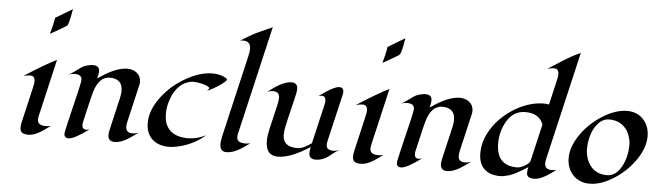

<svg xmlns="http://www.w3.org/2000/svg" viewBox="-50 -1035 4272 1247"><g transform="rotate(5 2085.5 -411.5)"><path d="M380.9 -828.6Q366.7 -742.2 356 -722.7Q353 -716.8 322.5 -699.5Q292 -682.1 280.3 -675.3Q254.4 -660.6 245.6 -656.2Q261.7 -707.5 270.5 -762.2ZM173.3 -339.8Q173.3 -375.5 141.6 -375.5Q127 -375.5 98.1 -368.7Q245.1 -462.9 306.6 -491.2L226.6 -146.5Q223.6 -133.8 220.5 -120.6Q217.3 -107.4 217.3 -94.2Q217.3 -56.6 272 -56.6Q285.6 -56.6 303.7 -60.1Q288.1 -49.3 271.5 -37.1Q254.9 -24.9 237.3 -14.6Q196.3 9.3 162.6 9.3Q122.6 9.3 112.8 -12.2Q108.9 -21 108.9 -32.2Q108.9 -49.8 113.3 -68.4L167 -299.8Q173.3 -325.2 173.3 -339.8Z M792.5 -98.6Q792.5 -58.6 836.4 -58.6Q854.5 -58.6 875.5 -65.9Q825.7 -30.3 806.2 -18.6Q760.7 7.3 726.6 7.3Q682.1 7.3 682.1 -35.2Q682.1 -53.7 693.4 -98.6L735.8 -281.2Q741.7 -308.1 741.7 -326.7Q741.7 -406.2 658.7 -406.2Q587.9 -406.2 557.6 -302.7Q549.8 -275.9 544.9 -253.9L509.8 -103Q507.8 -95.7 507.8 -86.4Q507.8 -56.2 534.7 -56.2Q545.4 -56.2 557.6 -61Q461.9 9.8 425.3 9.8Q396.5 9.8 396.5 -19Q396.5 -31.7 425.3 -149.9Q454.1 -268.1 463.9 -311Q476.1 -364.7 476.1 -375Q476.1 -410.6 429.7 -410.6Q408.7 -410.6 386.2 -402.8Q404.8 -409.2 428.2 -427.2Q472.7 -461.4 488.3 -466.8Q519.5 -478 543.5 -478Q585 -478 585 -440.9Q585 -424.8 577.1 -393.6Q689.5 -474.1 767.1 -474.1Q803.7 -474.1 829.1 -454.1Q856 -432.1 856 -396.5Q856 -386.7 853.5 -375.5L797.4 -134.3Q792.5 -112.3 792.5 -98.6Z M1294.4 -377.9Q1297.9 -379.9 1302.7 -386Q1307.6 -392.1 1307.6 -395Q1307.6 -397.9 1301.5 -402.3Q1295.4 -406.7 1285.9 -410.4Q1276.4 -414.1 1264.9 -417.2Q1253.4 -420.4 1242.2 -422.4Q1217.8 -426.8 1199.2 -426.8Q1180.7 -426.8 1157 -417Q1133.3 -407.2 1114.7 -390.4Q1096.2 -373.5 1082.3 -351.1Q1068.4 -328.6 1059.6 -303.7Q1041.5 -253.9 1041.5 -209.2Q1041.5 -164.6 1052.7 -137.7Q1064 -110.8 1084 -93.3Q1124 -58.6 1196.3 -58.6Q1254.9 -58.6 1314.5 -87.9Q1239.7 -22.9 1140.6 0Q1108.4 7.8 1076.7 7.8Q1044.9 7.8 1017.3 -1.7Q989.7 -11.2 970.2 -29.3Q929.2 -67.9 929.2 -135.7Q929.2 -218.8 994.1 -305.2Q1054.7 -385.7 1146 -438Q1239.7 -491.7 1319.8 -491.7Q1373.5 -491.7 1408.2 -470.2Q1417 -465.8 1417 -460.4Q1417 -455.1 1409.2 -447.5Q1401.4 -439.9 1389.4 -430.9Q1377.4 -421.9 1362.8 -412.6Q1348.1 -403.3 1334.5 -395.5Q1304.2 -378.9 1294.4 -377.9Z M1549.3 -671.4Q1549.3 -721.7 1501.5 -721.7Q1490.7 -721.7 1480 -719.7Q1506.3 -735.4 1532.7 -751.5Q1559.1 -767.6 1585 -779.8Q1638.7 -805.2 1684.1 -824.7L1527.3 -150.9Q1523.9 -137.2 1520.3 -123Q1516.6 -108.9 1516.6 -95.5Q1516.6 -82 1521.5 -74.7Q1526.4 -67.4 1534.7 -63.5Q1559.6 -52.2 1604 -60.5Q1586.9 -48.8 1569.6 -36.4Q1552.2 -23.9 1533.7 -13.7Q1492.2 9.8 1454.1 9.8Q1411.6 9.8 1411.6 -39.6Q1411.6 -64.5 1421.4 -103.5L1543 -626Q1549.3 -655.3 1549.3 -671.4Z M2149.4 -475.1Q2176.8 -475.1 2176.8 -445.8Q2176.8 -437 2174.8 -428.2L2102.5 -118.2Q2101.6 -112.8 2100.6 -107.4Q2099.6 -102.1 2099.6 -96.7Q2099.6 -74.7 2113 -67.1Q2126.5 -59.6 2142.1 -59.6Q2165 -59.6 2189.5 -67.4Q2168.5 -60.5 2152.8 -47.9Q2137.2 -35.2 2120.6 -22.5Q2080.1 7.8 2036.1 7.8Q1992.2 7.8 1992.2 -32.7Q1992.2 -46.4 1997.1 -70.8Q1872.1 9.8 1789.1 9.8Q1710 9.8 1710 -86.9Q1710 -117.2 1719.2 -159.2L1757.8 -323.7Q1764.6 -355 1764.6 -370.6Q1764.6 -411.6 1721.7 -411.6Q1704.1 -411.6 1685.1 -404.3Q1700.7 -415.5 1718.8 -428.7Q1736.8 -441.9 1756.3 -453.1Q1802.2 -479 1836.9 -479Q1877 -479 1877 -439Q1877 -419.9 1866.2 -376.5Q1823.2 -200.7 1819.6 -176.8Q1815.9 -152.8 1815.9 -133.8Q1815.9 -114.7 1822.8 -99.1Q1829.6 -83.5 1842.3 -74.2Q1864.7 -56.6 1911.6 -56.6Q1942.9 -56.6 1981.9 -83Q1992.2 -89.8 2002.9 -96.2L2063 -354Q2065.9 -365.7 2065.9 -377.9Q2065.9 -409.2 2040.5 -409.2Q2029.3 -409.2 2017.1 -404.3Q2112.8 -475.1 2149.4 -475.1Z M2548.3 -828.6Q2534.2 -742.2 2523.4 -722.7Q2520.5 -716.8 2490 -699.5Q2459.5 -682.1 2447.8 -675.3Q2421.9 -660.6 2413.1 -656.2Q2429.2 -707.5 2438 -762.2ZM2340.8 -339.8Q2340.8 -375.5 2309.1 -375.5Q2294.4 -375.5 2265.6 -368.7Q2412.6 -462.9 2474.1 -491.2L2394 -146.5Q2391.1 -133.8 2387.9 -120.6Q2384.8 -107.4 2384.8 -94.2Q2384.8 -56.6 2439.5 -56.6Q2453.1 -56.6 2471.2 -60.1Q2455.6 -49.3 2439 -37.1Q2422.4 -24.9 2404.8 -14.6Q2363.8 9.3 2330.1 9.3Q2290 9.3 2280.3 -12.2Q2276.4 -21 2276.4 -32.2Q2276.4 -49.8 2280.8 -68.4L2334.5 -299.8Q2340.8 -325.2 2340.8 -339.8Z M2960 -98.6Q2960 -58.6 3003.9 -58.6Q3022 -58.6 3043 -65.9Q2993.2 -30.3 2973.6 -18.6Q2928.2 7.3 2894 7.3Q2849.6 7.3 2849.6 -35.2Q2849.6 -53.7 2860.8 -98.6L2903.3 -281.2Q2909.2 -308.1 2909.2 -326.7Q2909.2 -406.2 2826.2 -406.2Q2755.4 -406.2 2725.1 -302.7Q2717.3 -275.9 2712.4 -253.9L2677.2 -103Q2675.3 -95.7 2675.3 -86.4Q2675.3 -56.2 2702.1 -56.2Q2712.9 -56.2 2725.1 -61Q2629.4 9.8 2592.8 9.8Q2564 9.8 2564 -19Q2564 -31.7 2592.8 -149.9Q2621.6 -268.1 2631.3 -311Q2643.6 -364.7 2643.6 -375Q2643.6 -410.6 2597.2 -410.6Q2576.2 -410.6 2553.7 -402.8Q2572.3 -409.2 2595.7 -427.2Q2640.1 -461.4 2655.8 -466.8Q2687 -478 2710.9 -478Q2752.4 -478 2752.4 -440.9Q2752.4 -424.8 2744.6 -393.6Q2856.9 -474.1 2934.6 -474.1Q2971.2 -474.1 2996.6 -454.1Q3023.4 -432.1 3023.4 -396.5Q3023.4 -386.7 3021 -375.5L2964.8 -134.3Q2960 -112.3 2960 -98.6Z M3558.6 -682.1Q3558.6 -718.3 3526.9 -718.3Q3515.6 -718.3 3504.9 -715.8Q3494.1 -713.4 3483.4 -710.9Q3534.7 -743.7 3585.7 -775.9Q3636.7 -808.1 3691.9 -833.5L3529.3 -135.3Q3523.9 -114.7 3523.9 -97.2Q3523.9 -58.6 3570.8 -58.6Q3585.4 -58.6 3600.1 -61.5Q3585 -51.3 3568.4 -39.1Q3551.8 -26.9 3533.7 -16.6Q3491.7 7.8 3459 7.8Q3424.3 7.8 3415.5 -9.8Q3411.6 -17.1 3411.6 -27.3Q3411.6 -43.5 3417.5 -64.5Q3334.5 -11.7 3298.1 -1Q3261.7 9.8 3239.3 9.8Q3171.4 9.8 3134.8 -25.4Q3098.1 -60.5 3098.1 -128.9Q3098.1 -218.3 3158.2 -303.7Q3213.9 -382.3 3303.2 -433.6Q3393.6 -484.4 3482.4 -484.4Q3500.5 -484.4 3515.1 -481L3552.2 -641.1Q3558.6 -666.5 3558.6 -682.1ZM3483.9 -347.7Q3457.5 -418.9 3367.2 -418.9Q3287.1 -418.9 3244.1 -341.8Q3208 -277.3 3208 -202.1Q3208 -56.2 3342.8 -56.2Q3361.8 -56.2 3383.8 -67.4Q3422.9 -87.9 3427.7 -106Z M3822.3 8.3Q3786.6 8.3 3759.3 -3.7Q3731.9 -15.6 3712.9 -36.6Q3672.4 -80.6 3672.4 -147Q3672.4 -221.7 3730 -303.7Q3782.7 -378.9 3866.2 -431.2Q3950.7 -483.9 4025.4 -483.9Q4090.8 -483.9 4131.8 -439.5Q4170.9 -396.5 4170.9 -329.6Q4170.9 -254.4 4113.8 -172.9Q4059.6 -95.7 3979 -44.9Q3895 8.3 3822.3 8.3ZM4058.1 -264.6Q4058.1 -290 4048.8 -319.6Q4039.6 -349.1 4021.5 -371.1Q3981.9 -418.5 3913.6 -418.5Q3872.6 -418.5 3840.8 -382.8Q3800.8 -338.4 3789.1 -259.8Q3786.1 -238.3 3786.1 -212.4Q3786.1 -186.5 3794.9 -157Q3803.7 -127.4 3821.8 -105Q3860.8 -56.6 3929.7 -56.6Q3990.2 -56.6 4027.3 -129.9Q4058.1 -190.9 4058.1 -264.6Z"/></g></svg>

Font: Fondamento
Style: Italic
Weight: 400
Italic angle: -12°
Version: Version 1.000